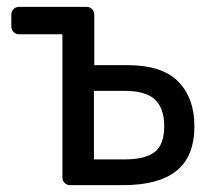

<svg xmlns="http://www.w3.org/2000/svg" viewBox="-20 -540 612 560"><path d="M185 0Q175 0 168.5 -6.5Q162 -13 162 -23V-440H36Q26 -440 19.5 -446.5Q13 -453 13 -463V-497Q13 -507 19.5 -513.5Q26 -520 36 -520H232Q242 -520 248.5 -513.5Q255 -507 255 -497V-350H351Q453 -350 500 -302Q547 -254 547 -172Q547 -84 495 -42Q443 0 339 0ZM254 -75H343Q403 -75 431 -96.5Q459 -118 459 -172Q459 -224 432 -249.5Q405 -275 343 -275H254Z"/></svg>

Font: DVN-Rubik
Style: Regular
Weight: 400
Designer: Hubert and Fischer
Foundry: Hubert & Fischer
Version: Version 2.102